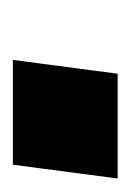

<svg xmlns="http://www.w3.org/2000/svg" viewBox="29 -236 207 306"><g transform="rotate(-90 133.0 -83.5)"><path d="M168 0H1L23 -167H190Z"/></g></svg>

Font: Tanohe Sans
Style: Bold Italic
Weight: 700
Designer: Village Type and Design LLC & Cristiano Sobral
Foundry: Cooper Hewitt Smithsonian Design Museum
Version: Version 1.00;September 29, 2021;FontCreator 13.0.0.2655 64-b